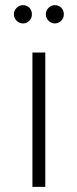

<svg xmlns="http://www.w3.org/2000/svg" viewBox="-20 -726 301 746"><path d="M106 0V-522H156V0ZM193 -635Q179 -635 168.5 -645.5Q158 -656 158 -670Q158 -685 168.5 -695.5Q179 -706 193 -706Q208 -706 218 -696Q228 -686 228 -670Q228 -656 218 -645.5Q208 -635 193 -635ZM69 -635Q55 -635 44.5 -645.5Q34 -656 34 -670Q34 -685 44.5 -695.5Q55 -706 69 -706Q84 -706 94 -696Q104 -686 104 -670Q104 -656 94 -645.5Q84 -635 69 -635Z"/></svg>

Font: MOST Montserrat Light
Style: Regular
Weight: 300
Designer: Julieta Ulanovsky
Foundry: Julieta Ulanovsky
Version: Version 8.000;March 11, 2024;FontCreator 15.0.0.2926 64-bit